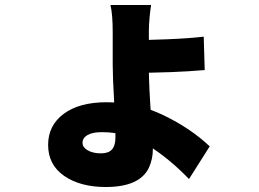

<svg xmlns="http://www.w3.org/2000/svg" viewBox="-20 -662 1040 770"><path d="M577 -535V-389Q577 -315 587 -181Q593 -83 593 -63Q593 -24 577 11Q540 88 404 88Q302 88 237.5 43.5Q173 -1 173 -81Q173 -159 235.5 -205.5Q298 -252 408 -252Q528 -252 636.5 -199.5Q745 -147 821 -75L738 56Q660 -25 575 -78.5Q490 -132 389 -132Q351 -132 331 -120.5Q311 -109 311 -89Q311 -71 332 -59Q353 -47 385 -47Q415 -47 429 -62.5Q443 -78 443 -112Q443 -141 441 -185Q439 -229 438 -250Q432 -354 432 -402V-533Q432 -604 423 -642H586Q583 -624 580 -593.5Q577 -563 577 -535ZM797 -515 801 -381Q673 -370 513 -370L512 -501Q563 -501 650.5 -504.5Q738 -508 797 -515Z"/></svg>

Font: Merged Yaku Han JP Black
Style: Regular
Weight: 900
Designer: Ryoko NISHIZUKA 西塚涼子 (kana, bopomofo & ideographs); Paul D. Hunt (Latin, Greek & Cyrillic); Sandoll Communications 산돌커뮤니
Foundry: Adobe
Version: Version 2.004